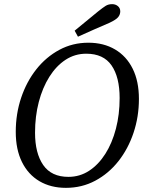

<svg xmlns="http://www.w3.org/2000/svg" viewBox="-20 -891 709 926"><path d="M298 15Q225 15 170.5 -17Q116 -49 86 -109.5Q56 -170 56 -255Q56 -342 82 -419.5Q108 -497 155 -556.5Q202 -616 266 -650.5Q330 -685 406 -685Q480 -685 535 -652.5Q590 -620 620 -559.5Q650 -499 650 -414Q650 -328 624 -250.5Q598 -173 551 -113.5Q504 -54 439.5 -19.5Q375 15 298 15ZM310 -38Q365 -38 410 -67.5Q455 -97 488 -149Q521 -201 539 -270Q557 -339 557 -418Q557 -519 518 -575.5Q479 -632 396 -632Q341 -632 296 -602.5Q251 -573 218 -520.5Q185 -468 167 -399Q149 -330 149 -251Q149 -152 188.5 -95Q228 -38 310 -38ZM340 -743Q368 -766 396 -789Q424 -812 452 -835Q477 -855 490 -863Q503 -871 521 -871Q537 -871 548.5 -861.5Q560 -852 560 -836Q560 -821 550 -808.5Q540 -796 508 -781Q470 -765 432 -748Q394 -731 356 -714Z"/></svg>

Font: Source Serif 4 SmText
Style: Italic
Weight: 400
Italic angle: -12°
Designer: Frank Grießhammer
Foundry: Adobe
Version: Version 4.005;hotconv 1.1.0;makeotfexe 2.6.0